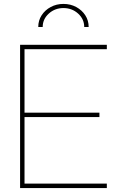

<svg xmlns="http://www.w3.org/2000/svg" viewBox="-20 -955 599 975"><path d="M82 0V-727.5H522.5V-705.1H104.5V-382.8H484.9V-360.4H104.5V-22.5H522.5V0ZM302.2 -935.1Q337.9 -935.1 366.9 -919.4Q396 -903.8 413.1 -877.4Q430.2 -851.1 430.2 -817.9H407.7Q407.7 -857.9 376.7 -886Q345.7 -914.1 302.2 -914.1Q258.8 -914.1 227.8 -886Q196.8 -857.9 196.8 -817.9H174.3Q174.3 -851.1 191.4 -877.4Q208.5 -903.8 237.5 -919.4Q266.6 -935.1 302.2 -935.1Z"/></svg>

Font: Inter Display Thin
Style: Regular
Weight: 100
Designer: Rasmus Andersson
Foundry: rsms
Version: Version 4.000;git-a52131595